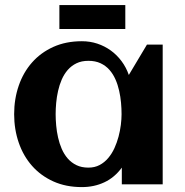

<svg xmlns="http://www.w3.org/2000/svg" viewBox="-20 -744 746 775"><path d="M636.7 0H471.7V-67.4Q442.4 -27.3 401.1 -8.1Q359.9 11.2 310.5 11.2Q246.1 11.2 195.3 -11.7Q144.5 -34.7 109.4 -74.5Q74.2 -114.3 55.7 -168Q37.1 -221.7 37.1 -283.2Q37.1 -344.7 55.7 -398.4Q74.2 -452.1 109.4 -491.9Q144.5 -531.7 195.3 -554.7Q246.1 -577.6 310.5 -577.6Q343.3 -577.6 372.8 -567.9Q402.3 -558.1 427 -540.3Q451.7 -522.5 470.5 -497.3Q489.3 -472.2 500 -441.4L573.2 -564H636.7ZM470.7 -283.2Q470.7 -305.2 468.5 -329.6Q466.3 -354 460.9 -377.9Q455.6 -401.9 446 -423.6Q436.5 -445.3 421.6 -462.2Q406.7 -479 385.7 -488.8Q364.7 -498.5 336.9 -498.5Q309.1 -498.5 288.6 -488.5Q268.1 -478.5 253.4 -461.7Q238.8 -444.8 229.2 -422.9Q219.7 -400.9 214.4 -377Q209 -353 206.8 -328.9Q204.6 -304.7 204.6 -283.2Q204.6 -261.7 206.8 -237.3Q209 -212.9 214.4 -189Q219.7 -165 229.2 -143.1Q238.8 -121.1 253.4 -104.2Q268.1 -87.4 288.6 -77.4Q309.1 -67.4 336.9 -67.4Q362.3 -67.4 382.1 -77.9Q401.9 -88.4 416.7 -106Q431.6 -123.5 441.9 -146Q452.1 -168.5 458.5 -192.4Q464.8 -216.3 467.8 -240Q470.7 -263.7 470.7 -283.2ZM485.8 -627H219.7V-723.6H485.8Z"/></svg>

Font: Aclonica
Style: Regular
Weight: 400
Version: Version 1.001